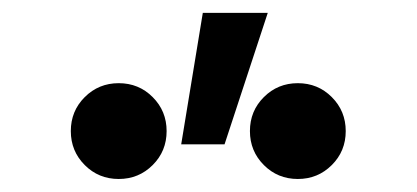

<svg xmlns="http://www.w3.org/2000/svg" viewBox="-20 -915 640 295"><path d="M88.8 -713.6Q88.8 -682.8 110.2 -661.4Q131.5 -640 162.4 -640Q193.2 -640 214.6 -661.4Q236 -682.7 236 -713.6Q236 -744.4 214.6 -765.8Q193.3 -787.2 162.4 -787.2Q131.6 -787.2 110.2 -765.8Q88.8 -744.5 88.8 -713.6ZM364 -713.6Q364 -682.8 385.4 -661.4Q406.7 -640 437.6 -640Q468.4 -640 489.8 -661.4Q511.2 -682.7 511.2 -713.6Q511.2 -744.4 489.8 -765.8Q468.5 -787.2 437.6 -787.2Q406.8 -787.2 385.4 -765.8Q364 -744.5 364 -713.6ZM391.4 -895.2H291.6L258.4 -693.2H325Z"/></svg>

Font: CommitMonoV143 ExtLt
Style: Regular
Weight: 200
Monospace: yes
Designer: Eigil Nikolajsen
Foundry: Eigil Nikolajsen
Version: Version 1.143